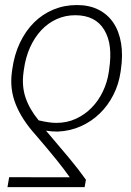

<svg xmlns="http://www.w3.org/2000/svg" viewBox="-20 -574 530 777"><path d="M17 143.1 262.4 143.5Q239 110.1 205.4 68.7Q171.9 27.3 123.9 -28.4Q68.5 -89.8 43.7 -151.8Q18.8 -213.8 28.1 -282.3L29.5 -292.6Q37.6 -352.3 60.5 -400.6Q83.5 -448.9 117.7 -483Q152 -517 196.2 -535.3Q240.4 -553.6 291.2 -553.6Q341.3 -553.6 378.6 -534.8Q415.8 -516 438.9 -481.7Q462 -447.4 470 -399Q478 -350.5 469.1 -291.2L467.7 -281.6Q460.6 -233 438.9 -190.2Q417.3 -147.4 384.1 -115.1Q350.9 -82.7 307.5 -63.2Q264.2 -43.7 213.4 -41.5Q201.3 -41.5 189.6 -42.4Q177.9 -43.3 166.2 -45.1Q217.7 15.3 257.8 63.2Q297.9 111.2 327.8 153.4L322.4 183.2H10.3ZM136.4 -87Q179.3 -76.7 207.7 -76.7Q251.1 -76.7 287.3 -93.4Q323.5 -110.1 351 -138.3Q378.6 -166.5 396.3 -203.7Q414.1 -240.8 420.1 -281.6L421.5 -291.2Q429.3 -343.4 424.7 -383Q420.1 -422.6 402 -452.8Q366.5 -512.4 284.4 -512.4Q244.3 -512.4 209.3 -496.6Q174.4 -480.8 147.2 -451.9Q120 -422.9 101.7 -382.5Q83.5 -342 76.7 -292.6L75.3 -282.3Q67.5 -226.9 83.1 -179.9Q98.7 -132.8 136.4 -87Z"/></svg>

Font: Inter P Extra Light
Style: Italic
Weight: 200
Italic angle: 9.39999°
Designer: Rasmus Andersson
Foundry: rsms
Version: Version 3.018;git-588b23468